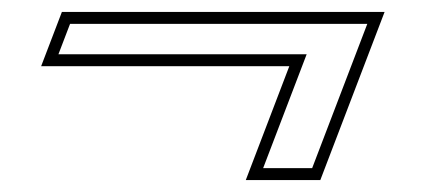

<svg xmlns="http://www.w3.org/2000/svg" viewBox="-20 -302 714 322"><path d="M49 -191H465.2L392.2 0H517.2L625 -282H83.8ZM78 -211 97.5 -262H596L503.5 -20H421.3L494.3 -211Z"/></svg>

Font: Din Kursivschrift
Style: BreitGhost
Weight: 400
Version: Version 1.089